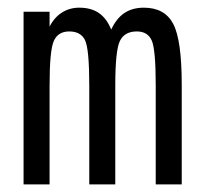

<svg xmlns="http://www.w3.org/2000/svg" viewBox="-20 -485 540 505"><path d="M272.5 -407.2Q286.1 -436.5 307.1 -450.7Q328.1 -464.8 358.4 -464.8Q413.1 -464.8 435.5 -422.4Q458 -379.9 458 -262.7V0H389.6V-259.8Q389.6 -355.5 378.9 -378.9Q368.2 -402.3 339.8 -402.3Q307.6 -402.3 295.4 -377.4Q283.2 -352.5 283.2 -259.8V0H214.8V-259.8Q214.8 -356.4 203.6 -379.4Q192.4 -402.3 162.1 -402.3Q132.8 -402.3 121.6 -377.4Q110.4 -352.5 110.4 -259.8V0H42V-454.1H110.4V-415Q123 -439.5 143.1 -452.1Q163.1 -464.8 188.5 -464.8Q219.7 -464.8 240.2 -450.7Q260.7 -436.5 272.5 -407.2Z"/></svg>

Font: BabelStone Mayan Numerals
Style: Regular
Weight: 400
Designer: Andrew West
Foundry: BabelStone
Version: Version 11.000 June 09, 2018